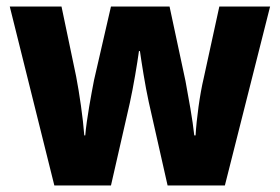

<svg xmlns="http://www.w3.org/2000/svg" viewBox="-20 -570 860 590"><path d="M437 -257 495 0H671L810 -550H654L606 -330C594 -280 584 -205 581 -154H577C572 -202 559 -272 550 -321L501 -550H321L269 -324C261 -283 246 -203 242 -154H239C235 -208 224 -283 214 -335L169 -550H10L147 0H321L379 -254C390 -304 402 -376 407 -413H410C415 -378 426 -307 437 -257Z"/></svg>

Font: Noto Sans Thai Looped SemiCondensed ExtraBold
Style: Regular
Weight: 800
Width: 4
Designer: Sasikarn Vongin, Ben Mitchell
Foundry: The Fontpad Ltd
Version: Version 1.001